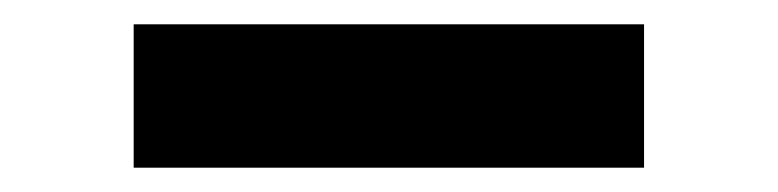

<svg xmlns="http://www.w3.org/2000/svg" viewBox="-20 -766 640 158"><path d="M90 -628V-746H510V-628Z"/></svg>

Font: Montserrat-Alt1 Black
Style: Regular
Weight: 900
Designer: Differentunic
Foundry: Differentunic
Version: Version 7.222